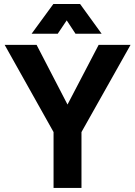

<svg xmlns="http://www.w3.org/2000/svg" viewBox="-20 -920 661 940"><path d="M306.6 -820.3Q295.9 -803.7 262.7 -754.9Q231.4 -754.9 134.8 -754.9Q161.1 -791 241.2 -900.4Q273.4 -900.4 372.1 -900.4Q398.4 -863.3 477.5 -754.9Q446.3 -754.9 349.6 -754.9Q338.9 -771.5 306.6 -820.3ZM619.1 -700.2Q558.6 -592.8 378.9 -273.4Q378.9 -205.1 378.9 0Q344.7 0 242.2 0Q242.2 -68.4 242.2 -273.4Q182.6 -379.9 2.9 -700.2Q42 -700.2 159.2 -700.2Q197.3 -627 310.5 -408.2Q348.6 -481.4 462.9 -700.2Q502 -700.2 619.1 -700.2Z"/></svg>

Font: LeFont
Style: Regular
Weight: 700
Designer: Leryon MEDIA
Version: Version 1.0